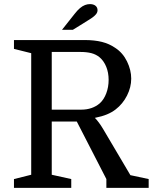

<svg xmlns="http://www.w3.org/2000/svg" viewBox="-20 -915 746 935"><path d="M543 -382Q525 -368 501 -358Q477 -348 442 -341Q451 -332 461.5 -318Q472 -304 482 -287L615 -62L704 -43V0H498V-43L354 -323H232V-64L327 -43V0H48V-43L132 -64V-656L48 -677V-720H392Q440 -720 476 -711Q512 -702 541 -682Q578 -658 598.5 -616Q619 -574 619 -532Q619 -490 598.5 -449.5Q578 -409 543 -382ZM232 -381H375Q430 -381 466 -412Q486 -430 497.5 -460.5Q509 -491 509 -526Q509 -561 497.5 -589.5Q486 -618 465 -636Q448 -650 425.5 -656Q403 -662 371 -662H232ZM282 -770 343 -847Q357 -865 369.5 -875.5Q382 -886 394 -890.5Q406 -895 418 -895Q435 -895 445 -887Q455 -879 455 -865Q455 -855 447.5 -845.5Q440 -836 424 -825.5Q408 -815 382 -799L335 -770Z"/></svg>

Font: Domine
Style: Regular
Weight: 400
Designer: Pablo Impallari, Rodrigo Fuenzalida, Brenda Gallo
Foundry: Pablo Impallari, Rodrigo Fuenzalida, Brenda Gallo
Version: Version 2.000;September 19, 2022;FontCreator 14.0.0.2877 64-